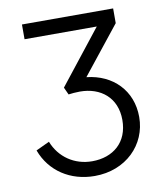

<svg xmlns="http://www.w3.org/2000/svg" viewBox="-84 -815 778 898"><g transform="rotate(-10 304.5 -366.5)"><path d="M294 12C442 12 546 -92 546 -224C546 -350 459 -437 335 -450L514 -675V-745H81V-675H424L223 -420L239 -385C252 -387 275 -389 293 -389C392 -389 466 -330 466 -224C466 -118 394 -58 294 -58C210 -58 140 -106 110 -183L46 -153C84 -50 178 12 294 12Z"/></g></svg>

Font: Mluvka
Style: Regular
Weight: 400
Designer: Modified by Jiří Krblich, Original typeface by Gumpita Rahayu
Foundry: Gumpita Rahayu & Jiří Krblich
Version: Version 2.000;Glyphs 3.1.1 (3134)